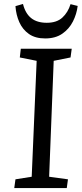

<svg xmlns="http://www.w3.org/2000/svg" viewBox="-20 -949 412 969"><path d="M165 -642 80 -659 85 -703H342L336 -659L251 -642L228 -57L323 -44L317 0H52L58 -44L140 -57ZM96 -929Q108 -881 137.5 -857.5Q167 -834 216 -834Q266 -834 294.5 -860Q323 -886 336 -928L372 -919Q367 -878 348 -840.5Q329 -803 294.5 -779Q260 -755 208 -755Q158 -755 126 -777.5Q94 -800 77.5 -837Q61 -874 58 -918Z"/></svg>

Font: Literata 18pt
Style: Italic
Weight: 400
Italic angle: -2°
Designer: Latin by Veronika Burian and Jose Scaglione. Greek by Irene Vlachou. Cyrillic by Vera Evstafieva
Foundry: TypeTogether
Version: Version 3.103;gftools[0.9.29]